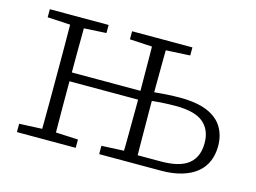

<svg xmlns="http://www.w3.org/2000/svg" viewBox="-73 -611 981 735"><g transform="rotate(15 417.0 -243.5)"><path d="M493 0V-34H603Q678 -34 712.5 -62Q747 -90 747 -145Q747 -197 713.5 -225.5Q680 -254 604 -254Q574 -254 544 -252Q514 -250 490 -246V-281Q515 -284 547 -286.5Q579 -289 611 -289Q678 -289 719.5 -271.5Q761 -254 780.5 -222Q800 -190 800 -147Q800 -115 789 -88Q778 -61 755 -41.5Q732 -22 696 -11Q660 0 612 0ZM132 0Q132 -30 132.5 -67Q133 -104 133 -143Q133 -182 133 -216V-266Q133 -303 133 -343Q133 -383 132.5 -420.5Q132 -458 132 -487H187Q187 -458 186.5 -420.5Q186 -383 186 -343Q186 -303 186 -266V-225Q186 -187 186 -146Q186 -105 186.5 -67.5Q187 -30 187 0ZM456 0Q457 -30 457 -67.5Q457 -105 457.5 -146Q458 -187 458 -225V-266Q458 -303 457.5 -343Q457 -383 457 -420.5Q457 -458 456 -487H512Q511 -458 511 -420.5Q511 -383 510.5 -342.5Q510 -302 510 -266V-216Q510 -182 510.5 -143Q511 -104 511 -67Q511 -30 512 0ZM42 0V-33L151 -38H169L275 -33V0ZM42 -455V-487H275V-455L169 -449H151ZM368 -455V-487H607V-455L494 -449H475ZM368 0V-33L474 -38H483V0ZM165 -240V-275H483V-240Z"/></g></svg>

Font: Source Serif 4 Light
Style: Regular
Weight: 300
Designer: Frank Grießhammer
Foundry: Adobe Systems Incorporated
Version: Version 4.004;hotconv 1.0.116;makeotfexe 2.5.65601